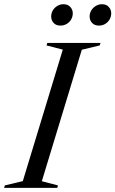

<svg xmlns="http://www.w3.org/2000/svg" viewBox="-54 -914 561 934"><path d="M251.5 -672.5 172.5 -693 176 -705H435L431 -693L344 -672L149.5 -32.5L228 -12L224.5 0H-34L-30.5 -12L57 -33ZM240 -789.5Q218.5 -789.5 206.8 -802.5Q195 -815.5 195 -833.5Q195 -850 203 -863.5Q211 -877 224.8 -885.2Q238.5 -893.5 254.5 -893.5Q276 -893.5 288 -880.2Q300 -867 300 -849.5Q300 -833 292 -819.2Q284 -805.5 270.2 -797.5Q256.5 -789.5 240 -789.5ZM427.5 -789.5Q406 -789.5 394 -802.5Q382 -815.5 382 -833.5Q382 -850 390.2 -863.5Q398.5 -877 412.2 -885.2Q426 -893.5 442 -893.5Q463.5 -893.5 475.2 -880.2Q487 -867 487 -849.5Q487 -833 479 -819.2Q471 -805.5 457.5 -797.5Q444 -789.5 427.5 -789.5Z"/></svg>

Font: Newsreader 60pt
Style: Italic
Weight: 400
Italic angle: -17°
Designer: Hugues Gentile
Foundry: Production Type
Version: Version 1.003